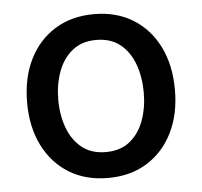

<svg xmlns="http://www.w3.org/2000/svg" viewBox="-45 -600 692 658"><g transform="rotate(-5 301.0 -271.0)"><path d="M301.1 11Q224.4 11 167.3 -24.1Q110.1 -59.3 78.5 -122.7Q46.9 -186.1 46.9 -270.2Q46.9 -355.1 78.5 -418.7Q110.1 -482.2 167.3 -517.4Q224.4 -552.6 301.1 -552.6Q378.2 -552.6 435.2 -517.4Q492.2 -482.2 523.8 -418.7Q555.4 -355.1 555.4 -270.2Q555.4 -186.1 523.8 -122.7Q492.2 -59.3 435.2 -24.1Q378.2 11 301.1 11ZM301.5 -78.1Q351.6 -78.1 384.1 -104.4Q416.5 -130.7 432.4 -174.5Q448.2 -218.4 448.2 -270.6Q448.2 -322.8 432.4 -366.8Q416.5 -410.9 384.1 -437.3Q351.6 -463.8 301.5 -463.8Q251.4 -463.8 218.8 -437.3Q186.1 -410.9 170.1 -366.8Q154.1 -322.8 154.1 -270.6Q154.1 -218.4 170.1 -174.5Q186.1 -130.7 218.8 -104.4Q251.4 -78.1 301.5 -78.1Z"/></g></svg>

Font: Linik Sans Medium
Style: Regular
Weight: 500
Designer: Rasmus Andersson (font), Cristiano Sobral (main changes)
Foundry: rsms
Version: Version 3.018;June 1, 2022;FontCreator 14.0.0.2814 64-bit; t